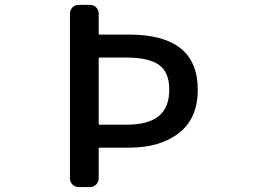

<svg xmlns="http://www.w3.org/2000/svg" viewBox="-20 -756 1040 776"><path d="M297.9 0Q283.2 0 272.9 -10.3Q262.7 -20.5 262.7 -35.2V-701.2Q262.7 -715.8 272.9 -726.1Q283.2 -736.3 297.9 -736.3H344.7Q358.4 -736.3 368.7 -726.1Q378.9 -715.8 378.9 -701.2V-620.1Q378.9 -616.2 383.8 -616.2H502Q779.3 -616.2 779.3 -393.6Q779.3 -277.3 703.1 -218.3Q627 -159.2 502 -159.2H383.8Q378.9 -159.2 378.9 -154.3V-35.2Q378.9 -20.5 368.7 -10.3Q358.4 0 344.7 0ZM378.9 -256.8Q378.9 -252 383.8 -252H490.2Q579.1 -252 621.6 -286.6Q664.1 -321.3 664.1 -393.6Q664.1 -464.8 622.1 -494.1Q580.1 -523.4 490.2 -523.4H383.8Q378.9 -523.4 378.9 -518.6Z"/></svg>

Font: Gen Jyuu Gothic L Monospace Medium
Style: Regular
Weight: 500
Designer: [Source Han Sans]
Ryoko NISHIZUKA  (kana & ideographs); Paul D. Hunt (Latin, Greek & Cyrillic); Wenlong ZHANG  (bopomofo
Version: Version 1.002.20150607